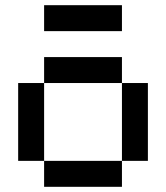

<svg xmlns="http://www.w3.org/2000/svg" viewBox="-20 -720 640 740"><path d="M450 0H150V-100H50V-400H150V-500H450V-400H550V-100H450ZM150 -100H450V-400H150ZM150 -600V-700H450V-600Z"/></svg>

Font: Matrix Sans
Style: Regular
Weight: 400
Designer: Brad Neil
Version: Version 1.100